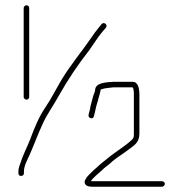

<svg xmlns="http://www.w3.org/2000/svg" viewBox="-20 -700 696 730"><path d="M71 -41V-49C71 -68 84 -93 92 -110C107 -143 124 -190 140 -224C158 -266 182 -296 203 -335C239 -399 277 -455 320 -510C338 -535 350 -556 369 -579L383 -595C391 -606 375 -619 366 -608L353 -592C344 -581 336 -570 328 -558C291 -504 251 -457 216 -400C196 -367 174 -323 152 -291C128 -256 111 -214 95 -171C81 -135 67 -111 57 -78C52 -65 50 -56 50 -49V-41C50 -35 54 -31 60 -31C66 -31 71 -35 71 -41ZM412 -368H484C489 -363 489 -347 489 -339V-193C489 -183 489 -176 483 -170C464 -151 439 -136 418 -120C400 -108 385 -94 368 -81C355 -71 350 -64 336 -53L319 -36C314 -31 309 -26 306 -19C303 -16 301 -11 302 -5C304 7 318 10 332 10H596C601 10 607 4 607 -1C607 -6 601 -11 596 -11H331C330 -11 328 -11 326 -12C334 -25 359 -44 368 -53C376 -62 389 -70 398 -78C418 -98 444 -112 467 -130C489 -147 510 -156 510 -193V-339C510 -362 506 -389 484 -389H411C384 -387 346 -386 342 -361C342 -358 341 -354 340 -350C333 -335 329 -312 324 -296L322 -284C320 -273 310 -255 324 -251C331 -249 335 -251 337 -258C340 -269 343 -281 345 -292C347 -302 353 -317 355 -328C358 -339 361 -347 363 -359V-360H364C377 -365 394 -366 412 -368ZM70 -669V-331C70 -326 76 -321 81 -321C86 -321 91 -326 91 -331V-669C91 -675 87 -680 81 -680C75 -680 70 -675 70 -669Z"/></svg>

Font: Electronic
Style: Thn
Weight: 100
Version: Version 1.011